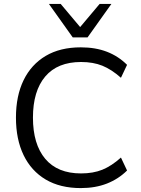

<svg xmlns="http://www.w3.org/2000/svg" viewBox="-20 -957 724 986"><path d="M394.9 8.9Q289.1 8.9 214.8 -35Q140.6 -79 101.2 -160.2Q61.9 -241.5 61.9 -353Q61.9 -464.5 101.2 -545.3Q140.6 -626 214.8 -670Q289.1 -713.9 394.9 -713.9Q470.5 -713.9 529.4 -691.1Q588.4 -668.2 632.5 -624L601.1 -557.6Q553 -600.3 505.8 -619.5Q458.6 -638.6 396.2 -638.6Q275.4 -638.6 212.3 -564.1Q149.2 -489.5 149.2 -353Q149.2 -216.5 212.3 -141.4Q275.4 -66.4 396.2 -66.4Q458.6 -66.4 505.8 -85.5Q553 -104.7 601.1 -147.9L632.5 -81.4Q588.4 -37.7 529.2 -14.4Q469.9 8.9 394.9 8.9ZM353.5 -765 231.1 -936.9H291.6L391.6 -818L491.7 -936.9H552.1L429.7 -765Z"/></svg>

Font: Mulish ExtraLight
Style: Regular
Weight: 200
Designer: Vernon Adams
Foundry: Vernon Adams
Version: Version 3.603